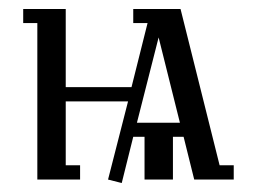

<svg xmlns="http://www.w3.org/2000/svg" viewBox="-20 -404 578 432"><path d="M32.2 -352.1V-383.8H127.9V-208H275.9L312 -352.1H279.8V-383.8H386.2L474.1 -32.2H505.9V0H417L393.1 -96.2H369.1V0H305.2V-96.2H279.8L253.9 7.8L223.1 0L268.1 -175.8H127.9V-32.2H160.2V0H64V-352.1ZM288.1 -127.9H384.8L336.9 -319.8Z"/></svg>

Font: Gawaa
Style: Regular
Weight: 400
Designer: T. Christopher White
Version: Version 1.0